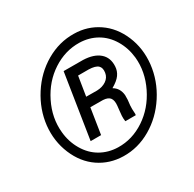

<svg xmlns="http://www.w3.org/2000/svg" viewBox="-159 -891 1086 1073"><g transform="rotate(-30 384.0 -355.0)"><path d="M57.6 -352.5Q68.4 -449.7 124 -536.6Q179.7 -623.5 265.1 -673.1Q350.6 -722.7 445.3 -720.7Q530.8 -719.7 599.9 -673.1Q668.9 -626.5 704.8 -541.7Q740.7 -457 730 -358.9Q718.8 -259.3 662.6 -172.6Q606.4 -85.9 521.7 -36.6Q437 12.7 343.3 10.7Q255.9 8.8 187.5 -37.8Q119.1 -84.5 83.3 -169.9Q47.4 -255.4 57.6 -352.5ZM111.8 -277.8Q117.7 -213.9 149.2 -160.2Q180.7 -106.4 230.7 -77.6Q280.8 -48.8 342.3 -47.4Q433.6 -45.4 514.2 -99.1Q594.7 -152.8 640.1 -245.6Q685.5 -338.4 676.3 -433.6Q669.4 -498.5 637.9 -551.3Q606.4 -604 556.9 -632.3Q507.3 -660.6 445.8 -662.1Q355.5 -664.1 274.9 -611.8Q194.3 -559.6 148.2 -466.6Q102.1 -373.5 111.8 -277.8ZM319.3 -319.3 293.5 -154.3H226.1L291 -568.8L416.5 -568.4Q484.4 -565.9 520.8 -534.4Q557.1 -502.9 553.7 -447.3Q552.2 -418.9 535.6 -395.5Q519 -372.1 479.5 -349.6Q517.1 -328.1 521.5 -280.8L521 -251Q515.6 -208.5 516.6 -193.4L518.1 -162.1L517.1 -153.8H449.7Q446.8 -171.9 447.8 -189.5L451.2 -224.6L454.1 -251Q457.5 -283.2 445.8 -300Q434.1 -316.9 400.9 -318.8ZM328.6 -381.8 398.4 -381.3Q433.6 -382.3 458.3 -399.2Q482.9 -416 487.3 -444.3Q492.2 -475.1 476.3 -490.2Q460.4 -505.4 417 -506.8H348.6Z"/></g></svg>

Font: RobotoDraft
Style: Italic
Weight: 400
Italic angle: -12°
Version: Version 2.001101; 2014